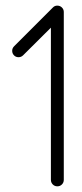

<svg xmlns="http://www.w3.org/2000/svg" viewBox="-20 -656 290 676"><path d="M29.8 -493.2 166 -629.4Q172.4 -636.2 181.6 -636.2Q191.4 -636.2 198 -629.6Q204.6 -623 204.6 -613.8V-22.9Q204.6 -13.2 198 -6.6Q191.4 0 181.9 0Q172.4 0 165.8 -6.6Q159.2 -13.2 159.2 -22.9V-558.6L61.5 -461.4Q54.7 -454.6 45.4 -454.6Q35.6 -454.6 29.3 -461.2Q22.9 -467.8 22.9 -477.1Q22.9 -486.3 29.8 -493.2Z"/></svg>

Font: OpenGost Type A TT
Style: Regular
Weight: 400
Version: Version 0.3